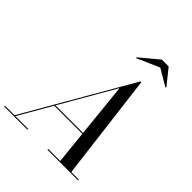

<svg xmlns="http://www.w3.org/2000/svg" viewBox="-303 -1128 1287 1287"><g transform="rotate(45 340.0 -485.0)"><path d="M41.5 0 482.5 -765H490L585 0H480L415 -634L50 0ZM-45 0V-7.5H175V0ZM365 0V-7.5H655V0ZM187 -241V-248.5H515V-241ZM352.5 -855 348 -859.5 480 -969.5H545L633.5 -859.5L629 -854.5L510.5 -924.5Z"/></g></svg>

Font: Bodoni Moda 28pt
Style: Italic
Weight: 400
Italic angle: -13°
Designer: Owen Earl
Foundry: indestructible type
Version: Version 2.004